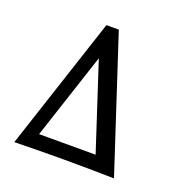

<svg xmlns="http://www.w3.org/2000/svg" viewBox="-107 -673 762 775"><g transform="rotate(20 274.0 -285.5)"><path d="M33.9 0 221.8 -571H275L462.1 0Q354.8 -2.4 245.2 -2.4Q139.5 -2.4 33.9 0ZM116.9 -64.5H359.7L238.7 -434.7Z"/></g></svg>

Font: Playfair 5pt SemiExpanded Light
Style: Italic
Weight: 300
Width: 6
Italic angle: -15.6°
Designer: Claus Eggers Sørensen
Foundry: Claus Eggers Sørensen
Version: Version 2.203